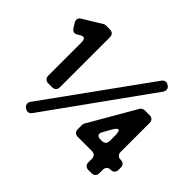

<svg xmlns="http://www.w3.org/2000/svg" viewBox="-160 -934 1167 1167"><g transform="rotate(45 423.0 -351.0)"><path d="M178 4 175 2Q163 -6 161 -19Q159 -32 167 -44L639 -698Q650 -713 665 -713Q674 -713 684 -706L687 -704Q699 -696 700.5 -683Q702 -670 694 -659L223 -3Q212 11 197 11Q189 11 178 4ZM131 -233V-522Q131 -551 112 -551Q105 -551 92 -543L81 -536Q71 -529 61 -529Q46 -529 35 -546L17 -575Q9 -588 12 -600Q15 -612 28 -620L146 -692Q154 -697 163 -697H198Q213 -697 222 -688Q231 -679 231 -664V-233Q231 -218 222 -209Q213 -200 198 -200H164Q149 -200 140 -209Q131 -218 131 -233ZM676 -33V-64Q676 -79 667 -88Q658 -97 643 -97H521Q506 -97 497 -106Q488 -115 488 -130V-165Q488 -172 492 -182L666 -483Q670 -490 678 -494.5Q686 -499 694 -499H737Q752 -499 761 -490Q770 -481 770 -466V-216Q770 -201 779 -192Q788 -183 803 -183H805Q820 -183 829 -174Q838 -165 838 -150V-130Q838 -115 829 -106Q820 -97 805 -97H803Q788 -97 779 -88Q770 -79 770 -64V-33Q770 -18 761 -9Q752 0 737 0H709Q694 0 685 -9Q676 -18 676 -33ZM630 -183H643Q658 -183 667 -192Q676 -201 676 -216V-264Q676 -304 663 -304Q653 -304 636 -275L607 -223Q596 -205 602.5 -194Q609 -183 630 -183Z"/></g></svg>

Font: Higure Gothic Black
Style: Regular
Weight: 900
Designer: Yoshimichi Ohira
Foundry: Positype
Version: Version 1.000